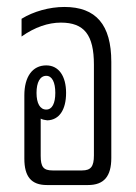

<svg xmlns="http://www.w3.org/2000/svg" viewBox="-20 -532 392 552"><path d="M115 0H233C279 0 300 -25 300 -78V-354C300 -461 256 -512 165 -512C122 -512 76 -499 42 -478V-427C80 -454 119 -467 155 -467C222 -467 250 -432 250 -346V-85C250 -53 241 -42 216 -42H131C105 -42 97 -52 97 -84V-174C97 -181 97 -186 97 -191C102 -188 109 -187 116 -186C150 -187 170 -216 170 -265C170 -313 149 -344 113 -344C73 -344 50 -311 50 -258V-76C50 -24 70 0 115 0ZM113 -217C95 -217 85 -235 85 -265C85 -295 95 -314 113 -314C130 -314 139 -295 139 -265C139 -235 130 -217 113 -217Z"/></svg>

Font: Noto Sans Thai Looped UI Condensed Light
Style: Regular
Weight: 300
Width: 3
Designer: Cadson Demak Team
Foundry: Cadson Demak Co., Ltd.
Version: Version 1.000